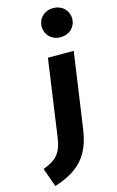

<svg xmlns="http://www.w3.org/2000/svg" viewBox="-256 -868 701 1149"><g transform="rotate(-15 94.0 -294.0)"><path d="M198 -630C254 -630 293 -669 293 -720C293 -771 254 -810 198 -810C143 -810 104 -771 104 -720C104 -669 143 -630 198 -630ZM25 -57C12 39 -22 75 -105 105L-64 222C88 174 162 97 185 -63L252 -531H92Z"/></g></svg>

Font: Fira Sans OT
Style: Bold Italic
Weight: 700
Italic angle: -8°
Designer: Carrois Corporate & Edenspiekermann
Foundry: Carrois Corporate GbR & Edenspiekermann AG
Version: Version 2.001